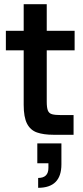

<svg xmlns="http://www.w3.org/2000/svg" viewBox="-20 -643 395 916"><path d="M235 0Q188 0 156.5 -11Q125 -22 109 -53Q93 -84 93 -143V-403H8V-496H93V-623H203V-496H336V-403H203V-158Q203 -129 208.5 -115.5Q214 -102 228.5 -98Q243 -94 271 -94H331V0ZM162 253V206Q211 206 211 158V136H158V41H273V141Q273 253 162 253Z"/></svg>

Font: HostGroteskMedium
Style: Regular
Weight: 500
Designer: Doukan Karapınar based on Poppins by Indian Type Foundry, Jonny Pinhorn
Foundry: Element Type
Version: Version 1.001; ttfautohint (v1.8.4.7-5d5b)